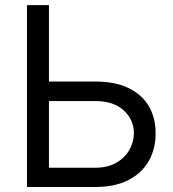

<svg xmlns="http://www.w3.org/2000/svg" viewBox="-20 -748 693 768"><path d="M153.3 -421.9H360.4Q439 -421.9 492.7 -396.5Q546.4 -371.1 574.5 -324.5Q602.5 -277.8 602.5 -214.8Q602.5 -151.4 574.5 -103Q546.4 -54.7 492.7 -27.3Q439 0 360.4 0H87.9V-727.5H175.8V-77.1H360.4Q410.6 -77.1 445.1 -96.9Q479.5 -116.7 497.6 -148.7Q515.6 -180.7 515.6 -215.8Q515.6 -268.1 475.6 -305.9Q435.5 -343.8 360.4 -343.8H153.3Z"/></svg>

Font: Inter
Style: Regular
Weight: 400
Designer: Rasmus Andersson
Foundry: rsms
Version: Version 4.000;git-8c9346024